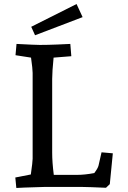

<svg xmlns="http://www.w3.org/2000/svg" viewBox="-20 -928 635 953"><path d="M56 -47 133 -62Q142 -125 142 -140V-566Q142 -586 134 -642L57 -654L62 -710Q155 -705 178 -705Q216 -705 264 -707Q312 -709 329 -710L334 -649L246 -642Q239 -572 239 -536V-170Q239 -122 247 -60H362Q401 -60 448 -69Q466 -93 469 -106L484 -172L540 -167L525 -14L506 4Q414 0 392 0H197L102 3L61 5ZM135 -795 360 -908 390 -843 154 -753Z"/></svg>

Font: Andada Pro Medium
Style: Regular
Weight: 500
Designer: Carolina Giovagnoli
Foundry: Huerta Tipografica
Version: Version 3.005; ttfautohint (v1.8.4)